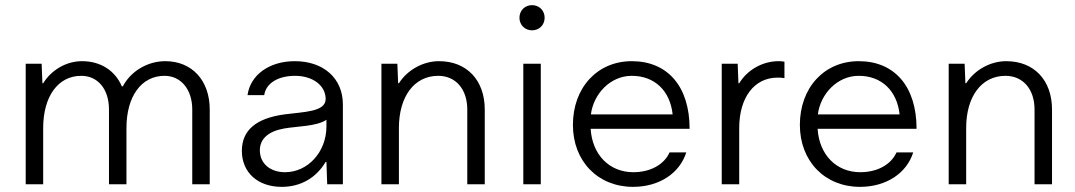

<svg xmlns="http://www.w3.org/2000/svg" viewBox="-20 -717 4183 747"><path d="M623 -479C553 -479 488 -439 458 -381H454C428 -442 372 -479 299 -479C238 -479 180 -445 148 -393H145L142 -469H80V0H148V-219C148 -342 206 -422 296 -422C361 -422 404 -370 404 -291V0H472V-219C472 -342 530 -422 620 -422C684 -422 728 -369 728 -291V0H796V-291C796 -404 727 -479 623 -479Z M1127 -479C1027 -479 954 -425 943 -347H1008C1015 -394 1063 -422 1128 -422C1197 -422 1247 -384 1247 -332C1247 -281 1161 -282 1087 -272C976 -257 921 -210 921 -130C921 -46 983 10 1076 10C1150 10 1210 -25 1247 -87H1250L1253 0H1314V-311C1314 -412 1239 -479 1127 -479ZM1089 -47C1031 -47 991 -81 991 -132C991 -177 1024 -206 1085 -217C1135 -226 1213 -225 1250 -251V-225C1250 -126 1178 -47 1089 -47Z M1688 -479C1626 -479 1565 -445 1532 -393H1529L1526 -469H1464V0H1532V-219C1532 -342 1592 -422 1685 -422C1753 -422 1798 -370 1798 -291V0H1866V-291C1866 -405 1796 -479 1688 -479Z M2050 -599C2078 -599 2099 -620 2099 -648C2099 -676 2078 -697 2050 -697C2022 -697 2001 -676 2001 -648C2001 -620 2022 -599 2050 -599ZM2084 0V-469H2016V0Z M2444 -47C2350 -47 2284 -116 2278 -216H2663C2663 -380 2578 -479 2438 -479C2304 -479 2209 -376 2209 -231C2209 -90 2306 10 2443 10C2544 10 2624 -42 2650 -124H2585C2564 -77 2511 -47 2444 -47ZM2438 -422C2527 -422 2587 -364 2597 -272H2279C2289 -351 2354 -422 2438 -422Z M3009 -479C2948 -479 2888 -446 2856 -393H2853L2850 -469H2788V0H2856V-219C2856 -338 2915 -415 3005 -415C3012 -415 3021 -415 3032 -413V-477C3021 -479 3015 -479 3009 -479Z M3327 -47C3233 -47 3167 -116 3161 -216H3546C3546 -380 3461 -479 3321 -479C3187 -479 3092 -376 3092 -231C3092 -90 3189 10 3326 10C3427 10 3507 -42 3533 -124H3468C3447 -77 3394 -47 3327 -47ZM3321 -422C3410 -422 3470 -364 3480 -272H3162C3172 -351 3237 -422 3321 -422Z M3895 -479C3833 -479 3772 -445 3739 -393H3736L3733 -469H3671V0H3739V-219C3739 -342 3799 -422 3892 -422C3960 -422 4005 -370 4005 -291V0H4073V-291C4073 -405 4003 -479 3895 -479Z"/></svg>

Font: UULA Sans
Style: Regular
Weight: 400
Designer: Mohamed Gaber, Laura Garcia Mut
Foundry: Kief Type Foundry
Version: Version 3.006;hotconv 1.0.109;makeotfexe 2.5.65596